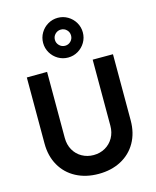

<svg xmlns="http://www.w3.org/2000/svg" viewBox="-149 -1145 1025 1261"><g transform="rotate(-15 363.0 -515.0)"><path d="M232 -910Q232 -946.5 250.2 -977.5Q268.5 -1008.5 299.5 -1026.8Q330.5 -1045 367 -1045Q403.5 -1045 434.5 -1026.8Q465.5 -1008.5 483.8 -977.5Q502 -946.5 502 -910Q502 -873.5 483.8 -842.5Q465.5 -811.5 434.5 -793.2Q403.5 -775 367 -775Q330.5 -775 299.5 -793.2Q268.5 -811.5 250.2 -842.5Q232 -873.5 232 -910ZM422 -910Q422 -933 406 -949Q390 -965 367 -965Q344.5 -965 328.2 -949Q312 -933 312 -910Q312 -887.5 328.2 -871.2Q344.5 -855 367 -855Q390 -855 406 -871.2Q422 -887.5 422 -910ZM70 -270V-719L208 -720V-271Q208 -224.5 228.5 -188.5Q249 -152.5 284.5 -132.8Q320 -113 363 -113Q406.5 -113 442 -133.2Q477.5 -153.5 497.8 -189.5Q518 -225.5 518 -271V-720H656V-270Q656 -184.5 619.2 -120Q582.5 -55.5 516 -20.2Q449.5 15 363 15Q276.5 15 210 -20.2Q143.5 -55.5 106.8 -120Q70 -184.5 70 -270Z"/></g></svg>

Font: Hauora ExtraBold
Style: Regular
Weight: 800
Designer: Wayne Shih
Foundry: WCYS
Version: Version 1.001